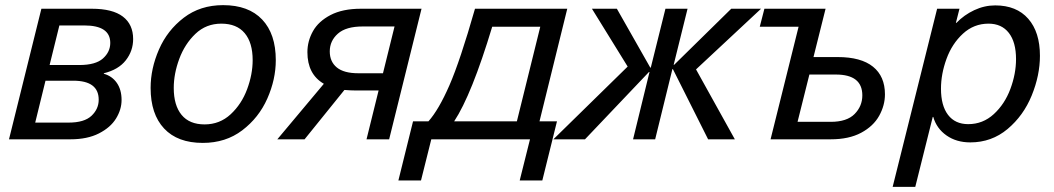

<svg xmlns="http://www.w3.org/2000/svg" viewBox="-20 -542 4099 747"><path d="M498 -390Q498 -344 469.5 -307.5Q441 -271 384 -257V-255Q416 -246 434.5 -219.5Q453 -193 453 -153Q453 -116 431.5 -81Q410 -46 365 -23Q320 0 254 0H15L141 -508H337Q418 -508 458 -477.5Q498 -447 498 -390ZM173 -289H288Q352 -289 380.5 -314.5Q409 -340 409 -375Q409 -443 308 -443H211ZM117 -65H247Q308 -65 336 -91.5Q364 -118 364 -154Q364 -228 265 -228H157Z M1053 -308Q1053 -233 1020 -158.5Q987 -84 922.5 -35Q858 14 769 14Q671 14 618.5 -42Q566 -98 566 -200Q566 -275 598.5 -349.5Q631 -424 695 -473Q759 -522 848 -522Q947 -522 1000 -466Q1053 -410 1053 -308ZM656 -200Q656 -132 686.5 -95Q717 -58 776 -58Q835 -58 877.5 -97.5Q920 -137 941.5 -195Q963 -253 963 -308Q963 -376 932 -413Q901 -450 841 -450Q782 -450 740.5 -410.5Q699 -371 677.5 -313Q656 -255 656 -200Z M1494 0H1406L1453 -190H1363Q1346 -190 1320 -192L1165 0H1059L1240 -216Q1176 -253 1176 -339Q1176 -382 1197.5 -420.5Q1219 -459 1266 -483.5Q1313 -508 1384 -508H1620ZM1391 -439Q1326 -439 1294.5 -411Q1263 -383 1263 -342Q1263 -302 1290.5 -279.5Q1318 -257 1374 -257H1470L1515 -439Z M2147 -70 2090 160H2002L2042 0H1658L1618 160H1530L1587 -70H1647Q1687 -115 1728.5 -210Q1770 -305 1828 -508H2187L2079 -70ZM1895 -438Q1815 -173 1747 -70H1991L2082 -438Z M2839 0H2735L2598 -273H2596L2529 0H2443L2507 -262H2505L2256 0H2133L2422 -283L2283 -508H2380L2510 -279H2512L2569 -508H2655L2601 -290H2603L2825 -508H2941L2688 -272Z M3423 -175Q3423 -132 3400.5 -91.5Q3378 -51 3330.5 -25.5Q3283 0 3212 0H2978L3087 -438H2936L2954 -508H3192L3145 -320H3239Q3330 -320 3376.5 -282.5Q3423 -245 3423 -175ZM3335 -171Q3335 -252 3232 -252H3129L3083 -68H3212Q3275 -68 3305 -98.5Q3335 -129 3335 -171Z M4026 -325Q4026 -249 3994 -170.5Q3962 -92 3900 -40Q3838 12 3755 12Q3701 12 3662.5 -15Q3624 -42 3611 -87H3609L3541 185H3453L3626 -508H3713L3699 -453H3701Q3731 -484 3770.5 -502.5Q3810 -521 3852 -521Q3935 -521 3980.5 -469Q4026 -417 4026 -325ZM3641 -197Q3641 -131 3668.5 -95Q3696 -59 3747 -59Q3804 -59 3846.5 -98Q3889 -137 3911 -196Q3933 -255 3933 -312Q3933 -378 3905 -414Q3877 -450 3826 -450Q3769 -450 3726.5 -411Q3684 -372 3662.5 -313Q3641 -254 3641 -197Z"/></svg>

Font: CST
Style: Italic
Weight: 400
Italic angle: -14°
Version: Version 1.00